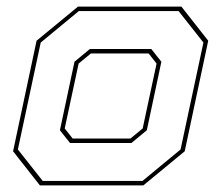

<svg xmlns="http://www.w3.org/2000/svg" viewBox="-20 -560 668 580"><path d="M100.5 0 19.5 -103 90.5 -437 215.5 -540H528L609 -437L538 -103L413 0ZM109 -13.5H410.5L525.5 -108.5L594.5 -431.5L519.5 -526.5H218L103 -431.5L34 -108.5ZM191.5 -128 161 -166.5 205 -373.5 251.5 -412H437L467.5 -373.5L423.5 -166.5L377 -128ZM199.5 -141.5H374L411 -172L453 -368L429 -398.5H254.5L217.5 -368L175.5 -172Z"/></svg>

Font: Tourney Thin
Style: Italic
Weight: 100
Italic angle: -12°
Designer: Tyler Finck
Foundry: Etcetera Type Co
Version: Version 1.015